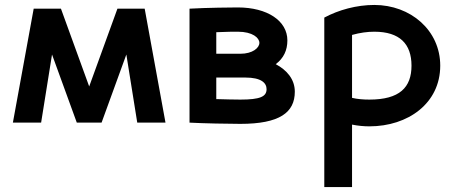

<svg xmlns="http://www.w3.org/2000/svg" viewBox="-20 -495 1850 775"><path d="M32 0H146L190 -275L290 0H390L490 -275L534 0H648L564 -460H454L340 -146L226 -460H116Z M745 -460V0C798 3 905 5 950 5C1109 5 1170 -41 1170 -125C1170 -175 1138 -212 1093 -236C1125 -260 1140 -292 1140 -332C1140 -411 1059 -465 940 -465C919 -465 814 -464 745 -460ZM853 -95V-182H970C1035 -182 1056 -160 1056 -135C1056 -105 1030 -93 950 -93C925 -93 889 -94 853 -95ZM853 -278V-365C893 -367 927 -367 940 -367C1000 -367 1027 -342 1027 -322C1027 -302 1000 -278 950 -278Z M1289 -424V260H1401V8C1426 13 1450 15 1471 15C1627 15 1757 -78 1757 -230C1757 -373 1637 -475 1491 -475C1419 -475 1347 -455 1289 -424ZM1401 -100V-354C1433 -363 1463 -367 1491 -367C1593 -367 1641 -318 1641 -230C1641 -142 1593 -93 1471 -93C1446 -93 1422 -95 1401 -100Z"/></svg>

Font: KT Kiyosuna Sans Bold
Style: Regular
Weight: 700
Designer: [Zen Kaku Gothic] Yoshimichi Ohira
Version: Version 1.010;Glyphs 3.1.2 (3151)